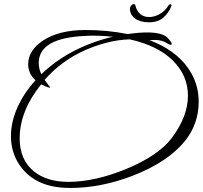

<svg xmlns="http://www.w3.org/2000/svg" viewBox="-20 -857 1000 947"><path d="M328 70Q276 70 235 61Q144 41 90 -25Q34 -93 34 -186Q34 -255 65.5 -326Q97 -397 155 -461Q119 -494 119 -540Q119 -608 192 -657Q271 -709 402 -709Q456 -709 508 -704Q560 -699 609 -689Q637 -693 661 -695Q685 -697 705 -697Q780 -697 806 -671Q827 -649 827 -640Q827 -636 823 -636Q815 -636 801 -645Q774 -664 717 -659Q842 -612 905 -525Q960 -449 960 -356Q960 -248 895 -165Q810 -58 634 10Q477 70 328 70ZM184 -491Q255 -559 343.5 -605Q432 -651 537 -676Q514 -678 491.5 -679.5Q469 -681 446 -681Q436 -681 426 -681Q416 -681 405 -680Q171 -671 171 -546Q171 -518 184 -491ZM317 40Q449 40 606 -25Q763 -91 827 -176Q907 -283 907 -385Q907 -484 833 -558Q757 -633 619 -663Q564 -661 510 -647.5Q456 -634 403 -611Q284 -559 200 -463Q207 -453 216.5 -440.5Q226 -428 227 -427Q227 -425 226 -424Q214 -427 203.5 -431.5Q193 -436 183 -441Q77 -310 77 -174Q77 -69 147 -12Q211 40 317 40ZM715 -747Q672 -747 646.5 -765.5Q621 -784 621 -814Q621 -823 627.5 -830Q634 -837 640 -837Q646 -837 648 -829Q654 -804 671 -788.5Q688 -773 716 -773Q741 -773 767.5 -787.5Q794 -802 813 -833Q816 -836 820 -836Q823 -836 825 -834Q827 -832 825 -827Q812 -793 785.5 -770Q759 -747 715 -747Z"/></svg>

Font: Ephesis
Style: Regular
Weight: 400
Designer: Robert E. Leuschke
Foundry: Robert E. Leuschke
Version: Version 1.010; ttfautohint (v1.8.3)